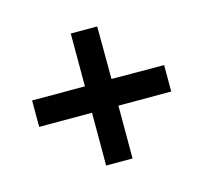

<svg xmlns="http://www.w3.org/2000/svg" viewBox="-85 -509 610 576"><g transform="rotate(30 220.0 -221.0)"><path d="M162 -221 46 -337 104 -395 220 -280 336 -395 394 -337 278 -221 394 -105 336 -47 220 -163 104 -47 46 -105Z"/></g></svg>

Font: Puffins on Iceburgs(2)
Style: on-Iceburgs-Bold
Weight: 700
Version: Version 1.0